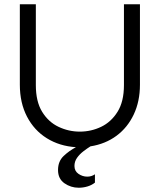

<svg xmlns="http://www.w3.org/2000/svg" viewBox="-20 -682 749 900"><path d="M561 -662H636V-285Q636 -207 607 -145.5Q578 -84 526 -45.5Q474 -7 404 4Q388 14 370.5 27.5Q353 41 341 58Q329 75 329 96Q329 120 348 133Q367 146 389 146Q409 146 425 135V174Q410 186 390 192Q370 198 349 198Q312 198 282 177Q252 156 252 115Q252 74 278.5 49Q305 24 336 8Q259 3 199.5 -34Q140 -71 106.5 -135.5Q73 -200 73 -285V-662H148V-283Q148 -206 177.5 -158Q207 -110 254.5 -87.5Q302 -65 354 -65Q407 -65 454 -87.5Q501 -110 531 -158Q561 -206 561 -283Z"/></svg>

Font: Questrial
Style: Regular
Weight: 400
Designer: Joe Prince, Laura Meseguer
Foundry: Joe Prince, Laura Meseguer
Version: Version 2.000; ttfautohint (v1.8.3)